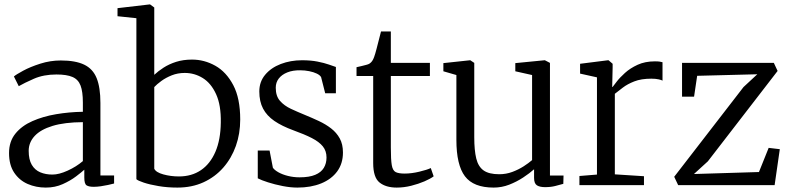

<svg xmlns="http://www.w3.org/2000/svg" viewBox="-20 -839 3582 870"><path d="M187.5 11Q143 11 105.2 -5.5Q67.5 -22 44.2 -56.8Q21 -91.5 21 -145.5Q21 -198 49.8 -233.5Q78.5 -269 126.8 -290.2Q175 -311.5 234.2 -321.5Q293.5 -331.5 355.5 -332.5V-374.5Q355.5 -424 345 -451.5Q334.5 -479 308.5 -490.2Q282.5 -501.5 236 -501.5Q177.5 -501.5 133.2 -482Q89 -462.5 65 -448.5L43 -492.5Q52.5 -501 84.8 -518.5Q117 -536 162.5 -550.5Q208 -565 255.5 -565Q322 -565 361.5 -546Q401 -527 418 -484.8Q435 -442.5 435 -372.5V-44H497V-7.5Q486 -4.5 470 -1Q454 2.5 436.8 5Q419.5 7.5 404.5 7.5Q383 7.5 372.5 1Q362 -5.5 362 -34.5V-70Q350 -59 324.8 -39.8Q299.5 -20.5 264.5 -4.8Q229.5 11 187.5 11ZM217.5 -48Q247.5 -48 286.5 -65.8Q325.5 -83.5 355.5 -109V-285.5Q272.5 -285 218.2 -268.5Q164 -252 137 -222.8Q110 -193.5 110 -155.5Q110 -116 124 -92.2Q138 -68.5 162.5 -58.2Q187 -48 217.5 -48Z M512.5 -765.5V-802L658 -819H660L679 -805V-500Q696.5 -516.5 721.2 -532.5Q746 -548.5 778.2 -558.8Q810.5 -569 850 -569Q906 -569 955.8 -541Q1005.5 -513 1037 -453.2Q1068.5 -393.5 1068.5 -297.5Q1068.5 -233.5 1048.8 -177.8Q1029 -122 991.8 -79.5Q954.5 -37 902 -13Q849.5 11 784 11Q738.5 11 698.5 4.2Q658.5 -2.5 631.5 -11.5Q604.5 -20.5 598 -27V-756.5ZM817 -508.5Q785.5 -508.5 758.5 -497.8Q731.5 -487 711 -472Q690.5 -457 679 -444.5V-74.5Q686.5 -58 720 -48.8Q753.5 -39.5 791 -39.5Q848.5 -39.5 890.5 -68Q932.5 -96.5 956 -151Q979.5 -205.5 980.5 -283.5Q982 -362.5 959.2 -412.2Q936.5 -462 899 -485.2Q861.5 -508.5 817 -508.5Z M1327.5 11Q1296.5 11 1260.8 4Q1225 -3 1194.5 -12.8Q1164 -22.5 1148 -31V-157H1201.5L1216.5 -79Q1223.5 -68.5 1241.8 -58.2Q1260 -48 1285 -41.8Q1310 -35.5 1337.5 -35.5Q1381.5 -35.5 1408.2 -46.8Q1435 -58 1447.2 -78.2Q1459.5 -98.5 1459.5 -125.5Q1459.5 -155 1442.8 -175.8Q1426 -196.5 1392.8 -213.5Q1359.5 -230.5 1309.5 -248.5Q1257.5 -267.5 1223.2 -291Q1189 -314.5 1172 -346.8Q1155 -379 1155 -424.5Q1155 -468.5 1181.5 -500.2Q1208 -532 1252.2 -549Q1296.5 -566 1348.5 -566Q1388 -566 1418.5 -560Q1449 -554 1470.2 -546.5Q1491.5 -539 1502 -535.5V-416.5H1453.5L1435 -489.5Q1430 -498.5 1415.5 -505.5Q1401 -512.5 1381 -516.5Q1361 -520.5 1340.5 -520.5Q1307 -521 1282 -511Q1257 -501 1243.2 -483.2Q1229.5 -465.5 1229.5 -441.5Q1229.5 -403.5 1248.8 -381.8Q1268 -360 1298 -346Q1328 -332 1361 -318.5Q1394 -305 1425 -290.5Q1456 -276 1480.5 -257Q1505 -238 1519.5 -211.8Q1534 -185.5 1534 -148Q1534 -98 1508 -62.5Q1482 -27 1435.5 -8Q1389 11 1327.5 11Z M1777.5 11Q1728.5 11 1699.8 -12Q1671 -35 1671 -100.5V-494.5H1595.5V-534.5Q1604.5 -536.5 1616.2 -539.2Q1628 -542 1638.5 -544.8Q1649 -547.5 1653 -550Q1658.5 -553.5 1662.2 -557.5Q1666 -561.5 1669.2 -567.2Q1672.5 -573 1675.5 -581.5Q1680 -593.5 1686.2 -617.5Q1692.5 -641.5 1698.2 -664.2Q1704 -687 1706.5 -696.5H1751V-554H1928V-494.5H1751V-170.5Q1751 -115.5 1755.2 -90.8Q1759.5 -66 1773 -59.2Q1786.5 -52.5 1813.5 -52.5Q1844.5 -52.5 1880 -61Q1915.5 -69.5 1932 -77.5L1945 -40Q1930.5 -29 1903.2 -17.2Q1876 -5.5 1843 2.8Q1810 11 1777.5 11Z M2450 9Q2426 9 2413 0.8Q2400 -7.5 2400 -33V-72Q2380 -54 2350.8 -34.8Q2321.5 -15.5 2287.5 -2.2Q2253.5 11 2217 11Q2125.5 11 2086.8 -40.2Q2048 -91.5 2048 -205.5V-499L1989 -516V-553L2110 -566H2111L2129 -554V-217Q2129 -158 2138 -121Q2147 -84 2171.2 -66.8Q2195.5 -49.5 2242 -49.5Q2273.5 -49.5 2301.5 -60Q2329.5 -70.5 2352.5 -85.2Q2375.5 -100 2391 -113.5V-499L2315 -516V-553L2447.5 -566H2449L2472 -554V-43.5H2533.5L2532.5 -6Q2516 -1.5 2496 3.8Q2476 9 2450 9Z M2605.5 0V-41.5L2685 -48V-488.5L2608.5 -505.5V-550L2735 -566H2737.5L2756 -550V-534L2754 -445H2756Q2760.5 -450.5 2774.2 -468.8Q2788 -487 2811.8 -508.5Q2835.5 -530 2869.2 -545.5Q2903 -561 2947.5 -561Q2961.5 -561 2969.2 -559.8Q2977 -558.5 2982 -557V-473.5Q2979 -476 2965.5 -479.2Q2952 -482.5 2931.5 -482.5Q2885.5 -482.5 2854.2 -470.2Q2823 -458 2802.2 -442Q2781.5 -426 2766 -414V-49L2898 -40.5V0Z M3411.5 -502.5 3139 -495.5 3125 -401H3070.5V-554H3486.5L3503.5 -517.5L3187.5 -108L3124.5 -50.5L3419 -59.5L3463 -169L3513.5 -163L3490 0H3053L3035 -38L3349 -444.5Z"/></svg>

Font: Merriweather 20pt Light
Style: Regular
Weight: 300
Version: Version 2.100